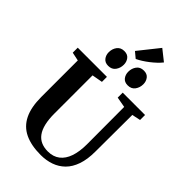

<svg xmlns="http://www.w3.org/2000/svg" viewBox="-343 -1293 1412 1412"><g transform="rotate(45 363.5 -587.0)"><path d="M382.5 8Q283 8 216.5 -23.8Q150 -55.5 116.8 -123Q83.5 -190.5 83.5 -297.5V-677L17 -691V-743H320.5V-691L238 -676V-280Q238 -219 248.5 -174.8Q259 -130.5 279.8 -102.2Q300.5 -74 330.8 -60.8Q361 -47.5 400.5 -47.5Q456 -47.5 493.2 -76.2Q530.5 -105 549 -159Q567.5 -213 567.5 -288.5L566.5 -676.5L484.5 -691V-743H717V-691L650.5 -677L649 -295Q649 -213.5 629 -155.8Q609 -98 572.8 -62Q536.5 -26 487.8 -9Q439 8 382.5 8ZM269 -806.5Q236 -806.5 218.8 -828.5Q201.5 -850.5 201.5 -880.5Q201.5 -916 221 -942Q240.5 -968 277 -968H278Q311.5 -968 328.5 -946Q345.5 -924 345.5 -894Q345.5 -859 326.2 -832.8Q307 -806.5 270 -806.5ZM472 -806.5Q438.5 -806.5 421.5 -828.5Q404.5 -850.5 404.5 -880.5Q404.5 -916 423.8 -942Q443 -968 480 -968H481Q514.5 -968 531.5 -946Q548.5 -924 548.5 -894Q548.5 -859 529.2 -832.8Q510 -806.5 473 -806.5ZM376.5 -986 331.5 -1023.5 457.5 -1181.5 542 -1114.5Q527.5 -1096 507.5 -1077.2Q487.5 -1058.5 465.2 -1041.2Q443 -1024 420.5 -1009.8Q398 -995.5 377.5 -986Z"/></g></svg>

Font: Merriweather 48pt
Style: Bold
Weight: 700
Version: Version 2.100